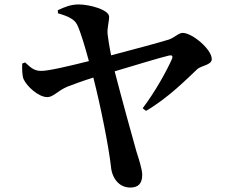

<svg xmlns="http://www.w3.org/2000/svg" viewBox="-20 -795 1040 864"><path d="M93 -514 80 -509C79 -483 80 -454 86 -439C101 -406 153 -358 193 -358C220 -358 237 -385 283 -405C304 -413 352 -431 400 -446C433 -317 469 -136 479 -48C483 7 516 49 566 49C603 49 620 30 620 -8C620 -35 603 -84 594 -113C574 -184 531 -339 496 -474C590 -502 698 -535 740 -545C754 -548 759 -544 754 -530C732 -480 680 -384 622 -308L637 -296C738 -355 820 -439 869 -485C888 -500 933 -503 933 -529C933 -573 845 -647 802 -647C784 -647 764 -625 740 -617C705 -606 573 -570 480 -546C472 -585 466 -625 464 -643C462 -671 471 -696 471 -720C470 -752 381 -775 335 -775C297 -775 270 -763 240 -749L241 -735C284 -723 315 -709 327 -684C342 -654 363 -583 380 -520C292 -498 196 -475 164 -476C130 -476 115 -495 93 -514Z"/></svg>

Font: Noto Serif JP
Style: Bold
Weight: 700
Designer: Ryoko NISHIZUKA 西塚涼子 (kana & ideographs); Frank Grießhammer (Latin, Greek & Cyrillic); Wenlong ZHANG 张文龙 (bopomofo); San
Foundry: Adobe
Version: Version 2.001;hotconv 1.1.0;makeotfexe 2.6.0